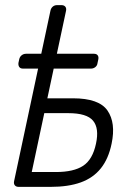

<svg xmlns="http://www.w3.org/2000/svg" viewBox="-20 -730 500 750"><path d="M53 0Q43 0 38 -6Q33 -12 35 -22L177 -688Q179 -698 186 -704Q193 -710 203 -710H220Q230 -710 235 -704Q240 -698 238 -688L165 -346H265Q367 -346 400 -298Q433 -250 416 -169Q404 -110 374 -72.5Q344 -35 295.5 -17.5Q247 0 177 0ZM104 -58H198Q268 -58 305 -82.5Q342 -107 355 -169Q368 -229 343.5 -258.5Q319 -288 247 -288H153ZM70 -462Q60 -462 55.5 -468Q51 -474 52 -484L55 -498Q57 -508 64.5 -514Q72 -520 82 -520H347Q357 -520 361.5 -514Q366 -508 364 -498L361 -484Q360 -474 352.5 -468Q345 -462 335 -462Z"/></svg>

Font: Rubik Light
Style: Italic
Weight: 300
Italic angle: -12°
Designer: Hubert and Fischer
Foundry: Hubert and Fischer
Version: Version 2.300;gftools[0.9.30]